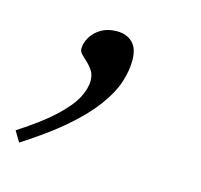

<svg xmlns="http://www.w3.org/2000/svg" viewBox="-127 -149 385 367"><g transform="rotate(15 66.0 34.0)"><path d="M-74.5 140Q-29.5 111 -4.8 87.8Q20 64.5 29.8 45.8Q39.5 27 39.5 11.5Q39.5 0 34.5 -7.8Q29.5 -15.5 23 -21.5Q16.5 -27.5 11.5 -32.5Q6.5 -37.5 6.5 -43Q6.5 -55 13.5 -66.5Q20.5 -78 33.2 -85.5Q46 -93 64 -93Q83 -93 94.8 -81.8Q106.5 -70.5 106.5 -47Q106.5 -25.5 98.8 -2.2Q91 21 72 46.8Q53 72.5 20.5 100.8Q-12 129 -62 161Z"/></g></svg>

Font: Newsreader Light
Style: Italic
Weight: 300
Italic angle: -17°
Designer: Hugues Gentile
Foundry: Production Type
Version: Version 1.003